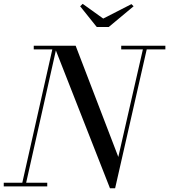

<svg xmlns="http://www.w3.org/2000/svg" viewBox="-55 -994 902 1024"><path d="M495.5 -895 646 -972 657.5 -960.5 525 -850H461L372.5 -960.5L386 -973.5ZM-35 -19.5H64L224 -730.5H125V-750H348.5L576 -157L707 -730.5H591.5V-750H827V-730.5H727.5L559 10H531.5L243 -725L84.5 -19.5H197V0H-35Z"/></svg>

Font: Bodoni* 11pt
Style: Italic
Weight: 400
Italic angle: -13°
Version: Version 2.3